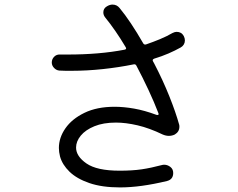

<svg xmlns="http://www.w3.org/2000/svg" viewBox="-20 -801 1040 838"><path d="M782 -644Q787 -634 787 -625Q787 -605 769 -594Q744 -580 715 -567.5Q686 -555 653 -545Q643 -541 648 -533L653 -524Q691 -451 719 -381Q747 -311 762 -257Q763 -254 763 -248Q763 -226 743 -214Q731 -208 717 -208Q704 -208 690 -214Q632 -242 580.5 -254Q529 -266 486 -266Q431 -266 392 -250Q353 -234 332.5 -209Q312 -184 312 -157Q312 -119 357.5 -87.5Q403 -56 502 -56Q558 -56 598.5 -62Q639 -68 688 -81Q691 -82 697 -82Q711 -82 723.5 -72.5Q736 -63 736 -46Q736 -18 709 -11Q593 17 504 17Q425 17 370 -2Q315 -21 283.5 -51.5Q252 -82 242 -118Q237 -138 237 -155Q237 -200 265.5 -241Q294 -282 348.5 -308.5Q403 -335 480 -335Q520 -335 565.5 -327Q611 -319 662 -300Q664 -299 667 -299Q675 -299 671 -308Q653 -355 628 -408.5Q603 -462 575 -515Q571 -522 563 -520Q499 -507 429.5 -499.5Q360 -492 293 -492Q280 -492 266.5 -492Q253 -492 239 -493Q226 -494 216 -504.5Q206 -515 206 -528Q206 -543 216.5 -553.5Q227 -564 242 -563H276Q414 -563 523 -584Q535 -586 528 -596Q506 -633 483.5 -665.5Q461 -698 439 -725Q431 -735 431 -747Q431 -764 446 -773Q459 -781 471 -781Q490 -781 502 -766Q526 -737 552 -698Q578 -659 605 -612Q609 -605 617 -607Q649 -618 678 -630Q707 -642 733 -657Q743 -662 751 -662Q772 -662 782 -644Z"/></svg>

Font: Kiwi Maru
Style: Regular
Weight: 400
Designer: Hiroki-Chan
Version: Version 1.100